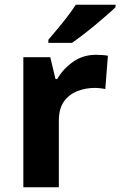

<svg xmlns="http://www.w3.org/2000/svg" viewBox="-20 -786 505 806"><path d="M383 -556Q394 -556 409 -555Q424 -554 433 -552L422 -412Q415 -414 401.5 -415.5Q388 -417 378 -417Q340 -417 305 -403.5Q270 -390 248.5 -360Q227 -330 227 -278V0H78V-546H191L213 -454H220Q244 -496 286 -526Q328 -556 383 -556ZM465 -756Q451 -742 428 -722Q405 -702 378.5 -680Q352 -658 326.5 -638.5Q301 -619 282 -606H183V-619Q199 -638 220.5 -663.5Q242 -689 263 -716.5Q284 -744 298 -766H465Z"/></svg>

Font: Noto Sans Javanese
Style: Regular
Weight: 400
Designer: Monotype Design Team
Foundry: Monotype Imaging Inc.
Version: Version 2.004